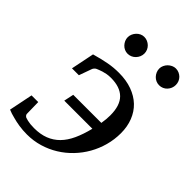

<svg xmlns="http://www.w3.org/2000/svg" viewBox="-225 -789 894 894"><g transform="rotate(45 222.0 -342.0)"><path d="M426.8 -301.8Q426.8 -259.8 416 -220.5Q405.3 -181.2 385.5 -146.2Q365.7 -111.3 337.9 -82.3Q310.1 -53.2 276.1 -32.2Q242.2 -11.2 202.9 0.5Q163.6 12.2 121.1 12.2Q93.3 12.2 68.4 8.3Q43.5 4.4 24.9 -1Q2.4 -6.3 -16.1 -14.2L7.8 -131.8H51.8L53.2 -56.2Q53.2 -47.4 64 -41Q70.8 -38.6 79.6 -36.6Q87.4 -34.7 98.6 -33.4Q109.9 -32.2 124 -32.2Q164.6 -32.2 195.6 -44.2Q226.6 -56.2 250 -79.8Q273.4 -103.5 289.8 -139.2Q306.2 -174.8 317.9 -222.2H132.8L143.1 -271H328.1Q330.6 -286.1 331.8 -299.6Q333 -313 333 -325.2Q333 -390.1 302.2 -420.7Q271.5 -451.2 211.9 -451.2Q196.8 -451.2 184.8 -449Q172.9 -446.8 163.3 -443.8Q153.8 -440.9 146.7 -438Q139.6 -435.1 134.8 -433.1Q129.4 -430.7 125 -425.5Q120.6 -420.4 119.1 -415L97.2 -354H51.8L75.2 -469.2Q97.7 -475.6 116.7 -480.2Q135.7 -484.9 153.3 -488Q170.9 -491.2 187.5 -492.7Q204.1 -494.1 221.2 -494.1Q270 -494.1 308.1 -480.2Q346.2 -466.3 372.6 -441.2Q398.9 -416 412.8 -380.4Q426.8 -344.7 426.8 -301.8ZM241.7 -641.1Q241.7 -629.9 237.3 -619.6Q232.9 -609.4 225.3 -601.6Q217.8 -593.8 207.8 -589.4Q197.8 -585 186.5 -585Q175.8 -585 166 -589.4Q156.2 -593.8 148.9 -601.6Q141.6 -609.4 137.2 -619.1Q132.8 -628.9 132.8 -640.1Q132.8 -650.9 137.2 -660.9Q141.6 -670.9 148.9 -678.7Q156.2 -686.5 166 -691.2Q175.8 -695.8 186.5 -695.8Q197.8 -695.8 207.8 -691.4Q217.8 -687 225.3 -679.7Q232.9 -672.4 237.3 -662.4Q241.7 -652.3 241.7 -641.1ZM448.7 -641.1Q448.7 -629.9 444.6 -619.6Q440.4 -609.4 433.1 -601.6Q425.8 -593.8 415.8 -589.4Q405.8 -585 394.5 -585Q383.3 -585 373.3 -589.4Q363.3 -593.8 356 -601.6Q348.6 -609.4 344.2 -619.6Q339.8 -629.9 339.8 -641.1Q339.8 -651.4 344.5 -661.4Q349.1 -671.4 356.7 -679Q364.3 -686.5 374.3 -691.2Q384.3 -695.8 394.5 -695.8Q405.8 -695.8 415.8 -691.4Q425.8 -687 433.1 -679.7Q440.4 -672.4 444.6 -662.4Q448.7 -652.3 448.7 -641.1Z"/></g></svg>

Font: Charis SIL
Style: Italic
Weight: 400
Italic angle: -11°
Foundry: SIL International
Version: Version 4.112